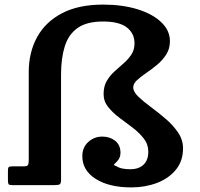

<svg xmlns="http://www.w3.org/2000/svg" viewBox="-20 -805 868 835"><path d="M776 -160Q776 -105 745 -67Q714 -29 662.8 -9.5Q611.5 10 551 10Q454.5 10 396.2 -27Q338 -64 338 -125.5Q338 -164 363.8 -187.5Q389.5 -211 425 -211Q457.5 -211 480.8 -192.8Q504 -174.5 504 -140Q504 -117.5 487.5 -101.5Q479 -93 476 -90Q473 -87 487.5 -81.5Q500 -74 515.2 -71.5Q530.5 -69 546.5 -69Q583.5 -69 604.2 -88.8Q625 -108.5 625 -145Q625 -177.5 605.2 -202.8Q585.5 -228 556.8 -249.8Q528 -271.5 499 -293.2Q470 -315 450.2 -339.8Q430.5 -364.5 430.5 -396Q430.5 -429 444 -452.5Q457.5 -476 477.8 -494.2Q498 -512.5 518 -530Q538 -547.5 551.5 -568Q565 -588.5 565 -616.5Q565 -659.5 531.8 -685.5Q498.5 -711.5 428 -711.5Q357.5 -711.5 317.8 -683.5Q278 -655.5 261.8 -603.8Q245.5 -552 245.5 -481V-24Q245.5 -7 239.8 -3.5Q234 0 217.5 0H33Q20 0 17.2 -4.2Q14.5 -8.5 14.5 -21.5V-62.5Q14.5 -74.5 17.8 -78Q21 -81.5 33 -81.5H83.5Q98.5 -81.5 101.8 -87.8Q105 -94 105 -108V-491Q105 -577.5 141.5 -643.8Q178 -710 249.8 -747.5Q321.5 -785 428 -785Q512 -785 577.8 -764.8Q643.5 -744.5 681.2 -708.5Q719 -672.5 719 -626Q719 -593 703 -568Q687 -543 663.2 -523.2Q639.5 -503.5 615.5 -487.2Q591.5 -471 575.5 -456Q559.5 -441 559.5 -425Q559.5 -406 581.2 -385Q603 -364 635.5 -340Q668 -316 700.2 -288.5Q732.5 -261 754.2 -229Q776 -197 776 -160Z"/></svg>

Font: Besley*
Style: Bold
Weight: 700
Designer: Owen Earl
Foundry: indestructible type*
Version: Version 2.000; ttfautohint (v1.8.3)